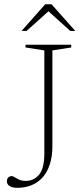

<svg xmlns="http://www.w3.org/2000/svg" viewBox="-20 -890 390 918"><path d="M230.5 -192Q230.5 -142 218.2 -104.5Q206 -67 183.8 -42Q161.5 -17 130.8 -4.5Q100 8 63 8Q46 8 35 4Q24 0 18.5 -7Q13 -14 13 -23.5Q13 -34 19.2 -41Q25.5 -48 37 -48Q40.5 -48 46.2 -44.8Q52 -41.5 60 -36.8Q68 -32 78.5 -28.5Q89 -25 102 -25Q142.5 -25 167.2 -55.2Q192 -85.5 192 -156.5V-649L102 -663V-676H320.5V-663L230.5 -649ZM203 -844H220.5L107 -742H83L196 -869.5H226.5L340 -742H316Z"/></svg>

Font: Newsreader 16pt 16pt ExtraLight
Style: Regular
Weight: 250
Version: Version 1.003